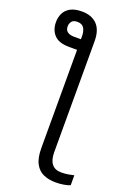

<svg xmlns="http://www.w3.org/2000/svg" viewBox="-193 -831 783 1137"><g transform="rotate(20 198.5 -262.5)"><path d="M117.2 -765.1Q177.7 -765.1 211.9 -730.2Q246.1 -695.3 246.1 -625V73.7Q246.1 172.9 326.2 172.9Q347.7 172.9 370.1 169.2Q392.6 165.5 404.8 162.1V224.6Q391.1 231 366 235.4Q340.8 239.7 314.9 239.7Q271.5 239.7 237.8 225.1Q204.1 210.4 185.1 174.8Q166 139.2 166 76.2V-541.5H116.2Q51.3 -541.5 21.7 -572.8Q-7.8 -604 -7.8 -653.8Q-7.8 -682.6 3.9 -708Q15.6 -733.4 43 -749.3Q70.3 -765.1 117.2 -765.1ZM110.8 -698.2Q86.9 -698.2 76.4 -684.8Q65.9 -671.4 65.9 -653.8Q65.9 -629.9 81.3 -619.1Q96.7 -608.4 122.1 -608.4H166V-626.5Q166 -658.7 153.8 -678.5Q141.6 -698.2 110.8 -698.2Z"/></g></svg>

Font: Open Sans
Style: Regular
Weight: 400
Designer: Monotype Design Team
Foundry: Monotype Imaging Inc.
Version: Version 3.000; ttfautohint (v1.8.4)